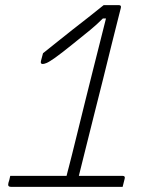

<svg xmlns="http://www.w3.org/2000/svg" viewBox="-20 -730 640 750"><path d="M20 -43H240Q242 -52 244.5 -61Q247 -70 249 -78Q252 -89 261.5 -127Q271 -165 284.5 -220Q298 -275 313.5 -337.5Q329 -400 344.5 -461.5Q360 -523 373 -574.5Q386 -626 394 -658H382Q357 -633 332.5 -613Q308 -593 267 -560Q220 -522 196 -505Q172 -488 162 -484Q152 -480 147 -480Q137 -480 140 -492L148 -522Q177 -545 205.5 -568Q234 -591 262 -613Q293 -637 323.5 -661Q354 -685 385 -710H444Q455 -710 452 -699Q451 -694 441 -655.5Q431 -617 416 -556Q401 -495 383 -422.5Q365 -350 346.5 -277.5Q328 -205 313 -143.5Q298 -82 288 -43H459Q470 -43 467 -32Q465 -23 463 -16Q461 -9 459 0H23Q16 0 13 -4Q12 -6 12 -9.5Q12 -13 13 -16Q15 -21 16.5 -27.5Q18 -34 20 -43Z"/></svg>

Font: Recursive Mn Lnr St Lt
Style: Italic
Weight: 300
Italic angle: -15°
Monospace: yes
Version: Version 1.079;hotconv 1.0.112;makeotfexe 2.5.65598; ttfautoh